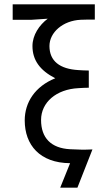

<svg xmlns="http://www.w3.org/2000/svg" viewBox="-20 -753 520 893"><path d="M39 -733V-661H127L202 -666C163 -637 131 -590 131 -539C131 -474 165 -426 237 -389C143 -351 95 -277 95 -193C95 -79 165 5 306 6L260 120H340L410 -58C368 -56 347 -57 305 -59C218 -64 171 -111 171 -195C171 -277 242 -338 345 -343C361 -344 377 -345 393 -345V-425C377 -425 361 -426 345 -427C258 -432 210 -469 210 -539C210 -602 272 -657 355 -661C377 -662 399 -662 421 -662V-733Z"/></svg>

Font: Kreadon Medium
Style: Regular
Weight: 500
Designer: kohakuno
Foundry: StudioGnu
Version: Version 1.000;Glyphs 3.1.2 (3151)